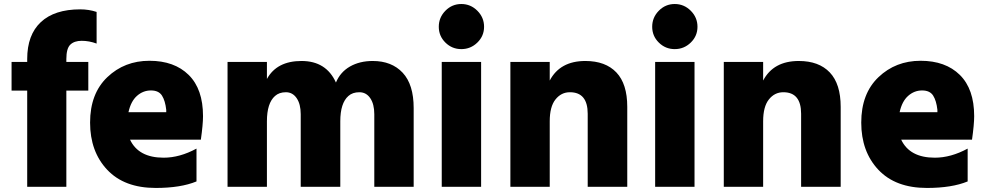

<svg xmlns="http://www.w3.org/2000/svg" viewBox="-20 -887 4881 948"><path d="M37.1 -439.5V-581.1H114.3V-595.7Q114.3 -714.8 181.6 -777.8Q249 -840.8 376 -840.8Q418.9 -840.8 457 -828.1V-671.9Q419.9 -685.5 383.3 -685.5Q346.7 -685.5 327.1 -666.5Q307.6 -647.5 307.6 -595.7V-581.1H416V-439.5H307.6V35.2H114.3V-439.5Z M982.4 -313.5Q982.4 -272.5 971.7 -197.3H622.1Q664.1 -108.4 788.1 -108.4Q867.2 -108.4 950.2 -153.3V8.8Q872.1 41 749 41Q593.8 41 509.3 -48.8Q424.8 -138.7 424.8 -281.7Q424.8 -424.8 509.8 -505.9Q594.7 -586.9 717.8 -586.9Q840.8 -586.9 911.6 -517.1Q982.4 -447.3 982.4 -313.5ZM614.3 -333H800.8V-344.7Q795.9 -389.6 779.8 -415Q763.7 -440.4 725.1 -440.4Q686.5 -440.4 656.2 -413.6Q626 -386.7 614.3 -333Z M1103.5 35.2V-581.1H1297.9V-497.1Q1346.7 -585.9 1468.8 -585.9Q1590.8 -585.9 1638.7 -479.5Q1660.2 -531.2 1708 -558.6Q1755.9 -585.9 1820.3 -585.9Q1914.1 -585.9 1968.3 -527.8Q2022.5 -469.7 2022.5 -353.5V35.2H1828.1V-323.2Q1828.1 -373 1808.1 -402.3Q1788.1 -431.6 1754.4 -431.6Q1720.7 -431.6 1700.2 -413.1Q1660.2 -377.9 1660.2 -288.1V35.2H1464.8V-323.2Q1464.8 -373 1444.8 -402.3Q1424.8 -431.6 1391.6 -431.6Q1358.4 -431.6 1337.9 -413.1Q1297.9 -377.9 1297.9 -288.1V35.2Z M2179.2 -676.8Q2146.5 -709 2146.5 -754.9Q2146.5 -800.8 2179.2 -834Q2211.9 -867.2 2257.8 -867.2Q2303.7 -867.2 2336.9 -834Q2370.1 -800.8 2370.1 -754.9Q2370.1 -709 2336.9 -676.8Q2303.7 -644.5 2257.8 -644.5Q2211.9 -644.5 2179.2 -676.8ZM2161.1 35.2V-581.1H2355.5V35.2Z M2500 35.2V-581.1H2694.3V-489.3Q2745.1 -585.9 2870.1 -585.9Q2969.7 -585.9 3023.4 -529.3Q3077.1 -472.7 3077.1 -359.4V35.2H2881.8V-325.2Q2881.8 -431.6 2793.9 -431.6Q2751 -431.6 2722.7 -396Q2694.3 -360.4 2694.3 -288.1V35.2Z M3232.9 -676.8Q3200.2 -709 3200.2 -754.9Q3200.2 -800.8 3232.9 -834Q3265.6 -867.2 3311.5 -867.2Q3357.4 -867.2 3390.6 -834Q3423.8 -800.8 3423.8 -754.9Q3423.8 -709 3390.6 -676.8Q3357.4 -644.5 3311.5 -644.5Q3265.6 -644.5 3232.9 -676.8ZM3214.8 35.2V-581.1H3409.2V35.2Z M3553.7 35.2V-581.1H3748V-489.3Q3798.8 -585.9 3923.8 -585.9Q4023.4 -585.9 4077.1 -529.3Q4130.9 -472.7 4130.9 -359.4V35.2H3935.5V-325.2Q3935.5 -431.6 3847.7 -431.6Q3804.7 -431.6 3776.4 -396Q3748 -360.4 3748 -288.1V35.2Z M4790 -313.5Q4790 -272.5 4779.3 -197.3H4429.7Q4471.7 -108.4 4595.7 -108.4Q4674.8 -108.4 4757.8 -153.3V8.8Q4679.7 41 4556.6 41Q4401.4 41 4316.9 -48.8Q4232.4 -138.7 4232.4 -281.7Q4232.4 -424.8 4317.4 -505.9Q4402.3 -586.9 4525.4 -586.9Q4648.4 -586.9 4719.2 -517.1Q4790 -447.3 4790 -313.5ZM4421.9 -333H4608.4V-344.7Q4603.5 -389.6 4587.4 -415Q4571.3 -440.4 4532.7 -440.4Q4494.1 -440.4 4463.9 -413.6Q4433.6 -386.7 4421.9 -333Z"/></svg>

Font: GenEi M Gothic v2 Black
Style: Regular
Weight: 900
Version: Version 2.0